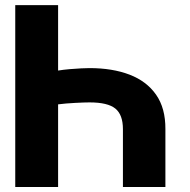

<svg xmlns="http://www.w3.org/2000/svg" viewBox="-20 -748 759 768"><path d="M641.6 0H471.7V-231.4Q471.7 -289.1 441.4 -313.7Q411.1 -338.4 337.9 -338.4Q318.4 -338.4 280.5 -336.4Q242.7 -334.5 212.4 -330.6V0H41V-727.5H212.4V-465.8Q233.4 -469.2 258.5 -471.4Q283.7 -473.6 305.2 -474.6Q326.7 -475.6 337.9 -475.6Q429.7 -475.6 498 -449.5Q566.4 -423.3 604.2 -369.4Q642.1 -315.4 641.6 -231.4Z"/></svg>

Font: Inter Tight ExtraBold
Style: Regular
Weight: 800
Designer: Rasmus Andersson
Foundry: rsms
Version: Version 3.004; ttfautohint (v1.8.4.7-5d5b)